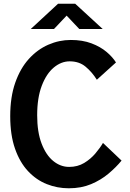

<svg xmlns="http://www.w3.org/2000/svg" viewBox="-20 -999 699 1033"><path d="M350 14Q288 14 231.5 -8.5Q175 -31 130.8 -78.2Q86.5 -125.5 60.8 -199Q35 -272.5 35 -374Q35 -477 62 -554Q89 -631 135.2 -682Q181.5 -733 240 -758.5Q298.5 -784 361 -784Q424 -784 472.2 -765.8Q520.5 -747.5 553.5 -719.5Q586.5 -691.5 604 -663L501 -570Q475 -611.5 440.5 -640.2Q406 -669 355 -669Q309.5 -669 269.5 -635.8Q229.5 -602.5 204.8 -537.8Q180 -473 180 -379Q180 -288.5 203.8 -226.5Q227.5 -164.5 266.5 -132.8Q305.5 -101 352 -101Q397.5 -101 432.8 -122.2Q468 -143.5 493.5 -173.8Q519 -204 534 -230L634 -135Q604.5 -99 563.8 -64.8Q523 -30.5 470 -8.2Q417 14 350 14ZM145.5 -843 292.5 -979H384.5L532.5 -843H406.5L338.5 -915L270.5 -843Z"/></svg>

Font: Junction
Style: Bold
Weight: 700
Designer: Caroline Hadilaksono
Foundry: Caroline Hadilaksono, Tyler Finck, The League of Moveable Type
Version: Version 2.000; ttfautohint (v1.8.3)